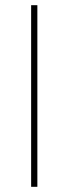

<svg xmlns="http://www.w3.org/2000/svg" viewBox="-20 -720 264 740"><path d="M100 -700H124V0H100Z"/></svg>

Font: Haskoy Thin
Style: Regular
Weight: 100
Designer: Ertekin Erdin
Foundry: Ertekin Erdin
Version: Version 2.000; ttfautohint (v1.8.4.7-5d5b)